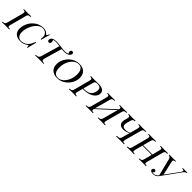

<svg xmlns="http://www.w3.org/2000/svg" viewBox="425 -2178 3790 3790"><g transform="rotate(45 2320.0 -283.0)"><path d="M128.2 -46Q128.2 -29 139.9 -23.4Q151.6 -17.7 183.1 -16.1L179.8 0Q142.7 -2.4 77.4 -2.4Q10.5 -2.4 -25 0L-21 -16.1Q7.3 -17.7 21.4 -22.6Q35.5 -27.4 44 -41.5Q52.4 -55.6 60.5 -85.5L145.2 -404.8Q151.6 -432.3 151.6 -443.5Q151.6 -461.3 139.9 -466.9Q128.2 -472.6 97.6 -474.2L101.6 -490.3Q134.7 -487.9 204 -487.9Q268.5 -487.9 307.3 -490.3L303.2 -474.2Q273.4 -472.6 259.3 -467.7Q245.2 -462.9 236.7 -449.2Q228.2 -435.5 220.2 -404.8L135.5 -85.5Q128.2 -54.8 128.2 -46Z M311.3 -158.1Q311.3 -239.5 352.4 -319.4Q393.5 -399.2 469 -450.4Q544.4 -501.6 641.9 -501.6Q686.3 -501.6 713.3 -487.5Q740.3 -473.4 761.3 -449.2Q767.7 -441.9 772.6 -441.9Q788.7 -441.9 805.6 -490.3H823.4Q798.4 -417.7 771 -304.8H753.2Q758.1 -346 758.1 -366.9Q758.1 -384.7 755.2 -397.6Q752.4 -410.5 745.2 -424.2Q730.6 -454.8 701.2 -471Q671.8 -487.1 634.7 -487.1Q571 -487.1 514.9 -433.9Q458.9 -380.6 425.4 -299.6Q391.9 -218.5 391.9 -141.9Q391.9 -75 422.2 -39.1Q452.4 -3.2 505.6 -3.2Q542.7 -3.2 582.3 -19.8Q621.8 -36.3 650.8 -66.1Q671.8 -87.9 687.1 -115.7Q702.4 -143.5 723.4 -193.5H741.1Q703.2 -54 693.5 0H675.8Q678.2 -16.9 678.2 -27.4Q678.2 -48.4 667.7 -48.4Q661.3 -48.4 651.6 -41.1Q614.5 -15.3 579.4 -2Q544.4 11.3 498.4 11.3Q409.7 11.3 360.5 -32.7Q311.3 -76.6 311.3 -158.1Z M1403.2 -540.3Q1403.2 -508.1 1366.1 -480.6Q1342.7 -466.9 1316.9 -460.9Q1291.1 -454.8 1254.8 -454.8Q1224.2 -454.8 1186.3 -458.9L1080.6 -93.5Q1073.4 -69.4 1073.4 -53.2Q1073.4 -33.1 1088.7 -25Q1104 -16.9 1141.1 -16.1L1137.9 0Q1096 -2.4 1017.7 -2.4Q938.7 -2.4 900 0L903.2 -16.1Q937.9 -17.7 956.5 -24.2Q975 -30.6 985.9 -46Q996.8 -61.3 1005.6 -93.5L1114.5 -469.4Q1043.5 -479 1012.9 -479Q961.3 -479 937.1 -465.3Q943.5 -456.5 947.6 -443.5Q951.6 -430.6 951.6 -418.5Q951.6 -400 941.1 -385.9Q930.6 -371.8 911.3 -371.8Q894.4 -371.8 885.1 -382.7Q875.8 -393.5 875.8 -412.1Q875.8 -453.2 917.7 -475Q952.4 -493.5 1008.9 -493.5Q1054.8 -493.5 1137.1 -482.3Q1166.9 -478.2 1198.8 -474.6Q1230.6 -471 1258.1 -471Q1287.9 -471 1308.1 -475Q1328.2 -479 1347.6 -488.7Q1327.4 -508.9 1327.4 -533.9Q1327.4 -551.6 1337.5 -564.9Q1347.6 -578.2 1366.9 -578.2Q1384.7 -578.2 1394 -567.3Q1403.2 -556.5 1403.2 -540.3Z M1323.4 -183.1Q1323.4 -256.5 1364.5 -330.6Q1405.6 -404.8 1479 -453.2Q1552.4 -501.6 1644.4 -501.6Q1734.7 -501.6 1788.7 -452.4Q1842.7 -403.2 1842.7 -307.3Q1842.7 -233.9 1801.6 -159.7Q1760.5 -85.5 1687.1 -37.1Q1613.7 11.3 1521.8 11.3Q1431.5 11.3 1377.4 -37.9Q1323.4 -87.1 1323.4 -183.1ZM1409.7 -171.8Q1409.7 -84.7 1441.5 -44Q1473.4 -3.2 1529 -3.2Q1592.7 -3.2 1645.2 -49.2Q1697.6 -95.2 1727 -168.1Q1756.5 -241.1 1756.5 -318.5Q1756.5 -405.6 1724.6 -446.4Q1692.7 -487.1 1637.1 -487.1Q1573.4 -487.1 1521 -441.1Q1468.5 -395.2 1439.1 -322.2Q1409.7 -249.2 1409.7 -171.8Z M2349.2 -383.9Q2349.2 -330.6 2311.7 -287.9Q2274.2 -245.2 2206.9 -221Q2139.5 -196.8 2053.2 -196.8H2034.7L2004.8 -85.5Q1998.4 -59.7 1998.4 -46.8Q1998.4 -31.5 2010.1 -24.6Q2021.8 -17.7 2052.4 -16.1L2049.2 0Q2012.1 -2.4 1949.2 -2.4Q1878.2 -2.4 1844.4 0L1847.6 -16.1Q1876.6 -17.7 1891.1 -22.6Q1905.6 -27.4 1914.1 -41.1Q1922.6 -54.8 1930.6 -85.5L2015.3 -404.8Q2021 -430.6 2021 -440.3Q2021 -457.3 2009.3 -464.9Q1997.6 -472.6 1967.7 -474.2L1971.8 -490.3Q2004.8 -487.9 2071 -487.9Q2109.7 -487.9 2129 -488.7L2188.7 -489.5Q2267.7 -489.5 2308.5 -461.3Q2349.2 -433.1 2349.2 -383.9ZM2267.7 -396.8Q2267.7 -436.3 2243.1 -455.2Q2218.5 -474.2 2165.3 -474.2Q2141.1 -474.2 2127.4 -468.1Q2113.7 -462.1 2105.2 -447.6Q2096.8 -433.1 2089.5 -404.8L2038.7 -212.9H2061.3Q2170.2 -212.9 2219 -262.9Q2267.7 -312.9 2267.7 -396.8Z M2985.5 -490.3 2981.5 -474.2Q2951.6 -472.6 2937.1 -467.7Q2922.6 -462.9 2914.1 -449.2Q2905.6 -435.5 2897.6 -404.8L2811.3 -85.5Q2804 -54.8 2804 -46Q2804 -29 2815.7 -23.4Q2827.4 -17.7 2858.1 -16.1L2854 0Q2821.8 -2.4 2751.6 -2.4Q2687.1 -2.4 2648.4 0L2652.4 -16.1Q2682.3 -17.7 2696.8 -22.6Q2711.3 -27.4 2719.8 -41.1Q2728.2 -54.8 2736.3 -85.5L2818.5 -388.7L2470.2 -68.5Q2467.7 -55.6 2467.7 -46Q2467.7 -29 2479 -23.4Q2490.3 -17.7 2521 -16.1L2516.9 0Q2480.6 -2.4 2415.3 -2.4Q2347.6 -2.4 2312.1 0L2316.1 -16.1Q2345.2 -17.7 2359.7 -22.6Q2374.2 -27.4 2382.7 -41.1Q2391.1 -54.8 2399.2 -85.5L2485.5 -404.8Q2492.7 -435.5 2492.7 -444.4Q2492.7 -461.3 2481 -466.9Q2469.4 -472.6 2438.7 -474.2L2442.7 -490.3Q2475.8 -487.9 2545.2 -487.9Q2609.7 -487.9 2648.4 -490.3L2644.4 -474.2Q2614.5 -472.6 2600 -467.7Q2585.5 -462.9 2577 -449.2Q2568.5 -435.5 2560.5 -404.8L2477.4 -96.8L2825.8 -418.5Q2829.8 -436.3 2829.8 -444.4Q2829.8 -461.3 2818.1 -466.9Q2806.5 -472.6 2775.8 -474.2L2779.8 -490.3Q2816.1 -487.9 2881.5 -487.9Q2950.8 -487.9 2985.5 -490.3Z M3516.1 -490.3 3512.1 -474.2Q3482.3 -472.6 3467.7 -467.7Q3453.2 -462.9 3444.8 -449.2Q3436.3 -435.5 3428.2 -404.8L3341.9 -85.5Q3334.7 -54.8 3334.7 -46Q3334.7 -29 3346.4 -23.4Q3358.1 -17.7 3388.7 -16.1L3384.7 0Q3351.6 -2.4 3282.3 -2.4Q3206.5 -2.4 3162.9 0L3166.9 -16.1Q3203.2 -17.7 3221.4 -22.6Q3239.5 -27.4 3249.2 -41.5Q3258.9 -55.6 3266.9 -85.5L3306.5 -232.3Q3280.6 -216.9 3239.1 -205.6Q3197.6 -194.4 3161.3 -194.4Q3096 -194.4 3065.3 -233.9Q3046 -258.1 3046 -296Q3046 -321 3054.8 -354.8L3071 -415.3Q3075 -428.2 3075 -441.9Q3075 -459.7 3063.3 -466.5Q3051.6 -473.4 3025.8 -473.4L3029.8 -490.3Q3104 -487.1 3128.2 -487.1Q3151.6 -487.1 3219.4 -490.3L3215.3 -473.4Q3184.7 -473.4 3169.8 -460.9Q3154.8 -448.4 3146 -415.3L3128.2 -352.4Q3117.7 -316.1 3117.7 -290.3Q3117.7 -256.5 3137.1 -238.3Q3156.5 -220.2 3200.8 -220.2Q3229 -220.2 3259.7 -227.4Q3290.3 -234.7 3310.5 -246L3353.2 -404.8Q3360.5 -435.5 3360.5 -444.4Q3360.5 -461.3 3348.8 -466.9Q3337.1 -472.6 3306.5 -474.2L3310.5 -490.3Q3343.5 -487.9 3412.9 -487.9Q3477.4 -487.9 3516.1 -490.3Z M4125.8 -490.3 4121.8 -474.2Q4091.9 -472.6 4077.8 -467.7Q4063.7 -462.9 4055.2 -449.2Q4046.8 -435.5 4038.7 -404.8L3954 -85.5Q3946.8 -54.8 3946.8 -46Q3946.8 -29 3958.5 -23.4Q3970.2 -17.7 4001.6 -16.1L3998.4 0Q3964.5 -2.4 3895.2 -2.4Q3830.6 -2.4 3792.7 0L3796 -16.1Q3825 -17.7 3839.5 -22.6Q3854 -27.4 3862.5 -41.1Q3871 -54.8 3879 -85.5L3919.4 -238.7H3660.5L3620.2 -85.5Q3612.9 -54.8 3612.9 -46Q3612.9 -29 3624.6 -23.4Q3636.3 -17.7 3667.7 -16.1L3664.5 0Q3627.4 -2.4 3562.1 -2.4Q3495.2 -2.4 3459.7 0L3463.7 -16.1Q3491.9 -17.7 3506 -22.6Q3520.2 -27.4 3528.6 -41.5Q3537.1 -55.6 3545.2 -85.5L3629.8 -404.8Q3636.3 -432.3 3636.3 -443.5Q3636.3 -461.3 3624.6 -466.9Q3612.9 -472.6 3582.3 -474.2L3586.3 -490.3Q3619.4 -487.9 3688.7 -487.9Q3753.2 -487.9 3791.9 -490.3L3787.9 -474.2Q3758.1 -472.6 3744 -467.7Q3729.8 -462.9 3721.4 -449.2Q3712.9 -435.5 3704.8 -404.8L3665.3 -254.8H3924.2L3963.7 -404.8Q3971 -430.6 3971 -443.5Q3971 -461.3 3958.9 -466.9Q3946.8 -472.6 3916.1 -474.2L3920.2 -490.3Q3956.5 -487.9 4021.8 -487.9Q4090.3 -487.9 4125.8 -490.3Z M4664.5 -490.3 4660.5 -474.2Q4646 -473.4 4627 -460.9Q4608.1 -448.4 4591.1 -422.6L4365.3 -109.7L4355.6 -96Q4327.4 -54.8 4309.3 -33.9Q4291.1 -12.9 4266.1 -0.8Q4241.1 11.3 4204.8 11.3Q4167.7 11.3 4145.2 -0.4Q4122.6 -12.1 4122.6 -34.7Q4122.6 -52.4 4135.5 -66.5Q4148.4 -80.6 4166.9 -80.6Q4181.5 -80.6 4191.1 -71Q4200.8 -61.3 4200.8 -46.8Q4200.8 -33.9 4191.5 -23Q4182.3 -12.1 4168.5 -5.6Q4180.6 -1.6 4200 -1.6Q4235.5 -1.6 4260.5 -14.9Q4285.5 -28.2 4309.7 -58.1L4217.7 -422.6Q4211.3 -448.4 4193.5 -460.9Q4175.8 -473.4 4159.7 -474.2L4163.7 -490.3Q4195.2 -487.9 4250.8 -487.9Q4312.9 -487.9 4347.6 -490.3L4343.5 -474.2Q4314.5 -472.6 4303.2 -466.1Q4291.9 -459.7 4291.9 -441.1Q4291.9 -428.2 4296.8 -406.5L4359.7 -128.2L4562.9 -406.5Q4583.9 -437.9 4583.9 -451.6Q4583.9 -462.9 4572.2 -468.1Q4560.5 -473.4 4533.9 -474.2L4537.9 -490.3Q4561.3 -487.9 4612.1 -487.9Q4642.7 -487.9 4664.5 -490.3Z"/></g></svg>

Font: Playfair Display SC
Style: Italic
Weight: 400
Italic angle: -14°
Designer: Claus Eggers Sørensen
Foundry: Claus Eggers Sørensen
Version: Version 1.202; ttfautohint (v1.6)